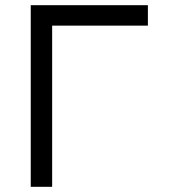

<svg xmlns="http://www.w3.org/2000/svg" viewBox="-20 -720 656 740"><path d="M98.5 0V-700H550V-621.2H181V0Z"/></svg>

Font: Overpass Mono Light
Style: Regular
Weight: 300
Monospace: yes
Designer: Delve Withrington, Dave Bailey
Foundry: Delve Fonts LLC
Version: Version 4.000